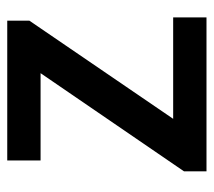

<svg xmlns="http://www.w3.org/2000/svg" viewBox="-50 -540 590 530"><g transform="rotate(-90 245.0 -275.0)"><path d="M37 -62V0H462V-92H182L453 -489V-550H67V-458H308Z"/></g></svg>

Font: Alpha Sans Medium
Style: Regular
Weight: 500
Designer: [Spoqa Han Sans Neo] Dong-huui Kim  Younghwa Kang  Yujin Lee  [Noto Sans] Ryoko NISHIZUKA  (kana & ideographs); Paul D. 
Foundry: Spoqa (http://www.spoqa-han-sans.com)
Version: Version 1.100;hotconv 1.0.109;makeotfexe 2.5.65596